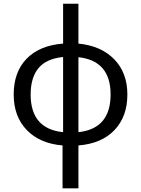

<svg xmlns="http://www.w3.org/2000/svg" viewBox="-20 -780 765 1040"><path d="M579.1 -268.1Q579.1 -451.2 404.8 -470.2V-64Q579.1 -83 579.1 -268.1ZM146 -268.1Q146 -82 321.8 -64V-471.2Q230 -461.9 188 -410.4Q146 -358.9 146 -268.1ZM669.9 -268.1Q669.9 -148.4 599.9 -75.2Q529.8 -2 404.8 7.8V240.2H318.8V7.8Q195.8 -2.4 125 -75.7Q54.2 -148.9 54.2 -268.1Q54.2 -390.1 124.5 -462.2Q194.8 -534.2 321.8 -543.9V-759.8H404.8V-543.9Q528.3 -531.7 599.1 -458.5Q669.9 -385.3 669.9 -268.1Z"/></svg>

Font: NotoSans
Style: Regular
Weight: 400
Designer: Monotype Design team
Foundry: Monotype Imaging Inc.
Version: Version 1.04; ttfautohint (v1.4.1)